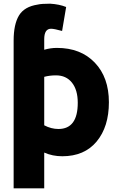

<svg xmlns="http://www.w3.org/2000/svg" viewBox="-20 -816 638 1042"><path d="M220 -603V-546Q254 -556 289 -556Q418 -556 494.5 -476Q571 -396 571 -261Q571 -128 504.5 -48Q438 32 318 32Q265 32 220 12V206H54V-596Q54 -684 83 -732Q112 -780 184 -791Q204 -796 252 -796Q302 -793 339 -778L317 -648Q274 -660 257 -660Q220 -660 220 -603ZM220 -399V-136Q258 -116 297 -116Q402 -116 402 -258Q402 -328 370.5 -367.5Q339 -407 284 -407Q249 -407 220 -399Z"/></svg>

Font: Repo
Style: ExtraBold
Weight: 800
Designer: Stefan Peev
Foundry: Context Ltd
Version: Version 001.000